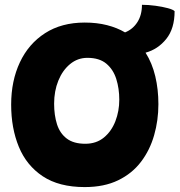

<svg xmlns="http://www.w3.org/2000/svg" viewBox="-20 -754 748 800"><path d="M333 25.5Q226 25.5 158.2 -19.5Q90.5 -64.5 58.5 -142.2Q26.5 -220 26.5 -318Q26.5 -417 62.8 -494.2Q99 -571.5 167.8 -615.8Q236.5 -660 333 -660Q384 -660 426 -649.2Q468 -638.5 501 -619Q533.5 -632 552.5 -661.8Q571.5 -691.5 571.5 -734Q598.5 -734 627.8 -730Q657 -726 679.2 -720Q701.5 -714 707.5 -707.5Q707.5 -635 672.8 -591.8Q638 -548.5 586.5 -534.5Q614 -491 627 -436.2Q640 -381.5 640 -320Q640 -252.5 622.2 -190.5Q604.5 -128.5 567.5 -79.8Q530.5 -31 472.2 -2.8Q414 25.5 333 25.5ZM335.5 -155Q381.5 -155 413 -181Q444.5 -207 460.8 -249Q477 -291 477 -338.5Q477 -385 464.5 -424.8Q452 -464.5 423 -488.8Q394 -513 344 -513Q303.5 -513 272 -487Q240.5 -461 223 -417.8Q205.5 -374.5 205.5 -322Q205.5 -274 217.5 -236.2Q229.5 -198.5 258 -176.8Q286.5 -155 335.5 -155Z"/></svg>

Font: Grandstander ExtraBold
Style: Regular
Weight: 800
Designer: Tyler Finck
Foundry: Etcetera Type Co
Version: Version 1.200; ttfautohint (v1.8.3)